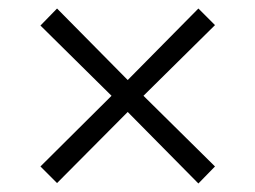

<svg xmlns="http://www.w3.org/2000/svg" viewBox="-20 -476 600 451"><path d="M75 -416 242 -251 75 -85 114 -46 280 -213 446 -45 485 -85 317 -251 485 -417 446 -456 280 -288 114 -456Z"/></svg>

Font: RazerF5 Light
Style: Regular
Weight: 300
Foundry: Razer Inc.
Version: Version 2